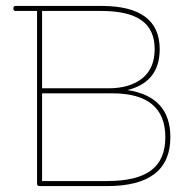

<svg xmlns="http://www.w3.org/2000/svg" viewBox="-20 -628 646 648"><path d="M342 0H114Q105 0 105 -8V-591H33Q25 -591 25 -599.5Q25 -608 33 -608H322Q519 -608 519 -462Q519 -351 410 -324Q555 -302 555 -165Q555 0 342 0ZM122 -313V-17H342Q442 -17 490 -53Q538 -89 538 -165Q538 -313 359 -313ZM122 -591V-330H346Q418 -330 460 -363.5Q502 -397 502 -462.5Q502 -528 457.5 -559.5Q413 -591 322 -591Z"/></svg>

Font: Flamenco Light
Style: Regular
Weight: 300
Designer: Luciano Vergara
Foundry: Luciano Vergara
Version: Version 1.003